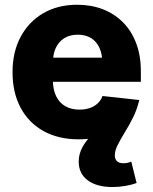

<svg xmlns="http://www.w3.org/2000/svg" viewBox="-20 -564 631 792"><path d="M303.7 10.7Q220.7 10.7 159.4 -23.4Q98.1 -57.6 64.9 -119.9Q31.7 -182.1 31.7 -266.6Q31.7 -349.1 64.9 -411.6Q98.1 -474.1 158.2 -509.3Q218.3 -544.4 298.3 -544.4Q356 -544.4 404.1 -525.9Q452.1 -507.3 487.3 -471.9Q522.5 -436.5 541.7 -385.7Q561 -335 561 -270V-226.6H90.3V-326.2H481L402.3 -303.7Q402.3 -339.8 390.4 -366.2Q378.4 -392.6 356 -406.7Q333.5 -420.9 300.8 -420.9Q268.1 -420.9 245.1 -406.5Q222.2 -392.1 210.2 -366.5Q198.2 -340.8 198.2 -305.7V-233.4Q198.2 -194.3 211.7 -167Q225.1 -139.6 249.8 -125.7Q274.4 -111.8 308.1 -111.8Q331.5 -111.8 350.6 -118.4Q369.6 -125 383.1 -137.7Q396.5 -150.4 402.8 -168L554.7 -151.4Q542.5 -102.5 508.3 -66.2Q474.1 -29.8 422.1 -9.5Q370.1 10.7 303.7 10.7ZM444.3 207.5Q379.4 207.5 342 179.9Q304.7 152.3 304.7 102.5Q304.7 85.9 308.8 70.8Q313 55.7 320.8 41.7Q328.6 27.8 339.4 13.9Q350.1 0 362.8 -14.6L554.2 -151.4Q545.9 -113.8 529.3 -80.3Q512.7 -46.9 495.1 -18.6Q477.5 9.8 465.6 33.7Q453.6 57.6 453.6 76.2Q453.6 92.3 462.4 100.8Q471.2 109.4 489.3 109.4Q498 109.4 505.9 107.7Q513.7 106 521.5 102.5L543.5 190.9Q524.4 198.2 497.3 202.9Q470.2 207.5 444.3 207.5Z"/></svg>

Font: Inter 20pt ExtraBold
Style: Regular
Weight: 800
Version: Version 4.001;git-66647c0bb